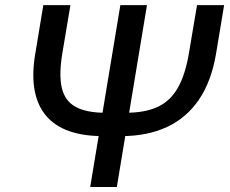

<svg xmlns="http://www.w3.org/2000/svg" viewBox="-20 -748 918 768"><path d="M768.1 -727.5H876.5L844.2 -533.2Q825.7 -422.9 775.9 -349.6Q726.1 -276.4 647.9 -240Q569.8 -203.6 466.3 -203.6H390.6Q314 -203.6 257.1 -223.4Q200.2 -243.2 165 -284.2Q129.9 -325.2 118.4 -387.2Q106.9 -449.2 121.1 -533.2L153.3 -727.5H261.7L230 -538.6Q214.8 -450.2 227.1 -397.2Q239.3 -344.2 282.5 -320.6Q325.7 -296.9 402.8 -296.9H482.4Q560.5 -296.9 611.1 -320.6Q661.6 -344.2 691.7 -397.2Q721.7 -450.2 736.3 -538.6ZM461.4 -727.5H567.9L447.3 0H340.8Z"/></svg>

Font: Inter 18pt Medium
Style: Italic
Weight: 500
Italic angle: -9.3988°
Designer: Rasmus Andersson
Foundry: rsms
Version: Version 4.001;git-66647c0bb